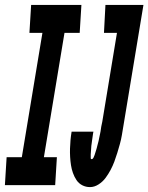

<svg xmlns="http://www.w3.org/2000/svg" viewBox="-52 -755 605 783"><path d="M315 8Q298 8 283.5 0.5Q269 -7 260 -20.5Q251 -34 245.5 -49.5Q240 -65 237.5 -81.5Q235 -98 234 -115Q233 -132 233.5 -149Q234 -166 235.5 -183Q237 -200 240 -218H329Q328 -214 327.5 -210.5Q327 -207 326.5 -203.5Q326 -200 325.5 -196.5Q325 -193 324.5 -189.5Q324 -186 323.5 -182.5Q323 -179 322.5 -175Q322 -171 321.5 -167.5Q321 -164 320.5 -160.5Q320 -157 320 -153.5Q320 -150 319.5 -146.5Q319 -143 319 -139.5Q319 -136 318.5 -132.5Q318 -129 318 -125.5Q318 -122 318 -118.5Q318 -115 318 -110.5Q318 -106 322 -106Q326 -106 329 -111.5Q332 -117 333.5 -122Q335 -127 336.5 -131.5Q338 -136 339.5 -141Q341 -146 342.5 -151Q344 -156 345 -161Q346 -166 347.5 -170.5Q349 -175 350 -180Q351 -185 352 -190Q353 -195 354 -199.5Q355 -204 356 -209Q357 -214 358 -219Q359 -224 359.5 -229Q360 -234 361 -239Q362 -244 363 -248.5Q364 -253 365 -258L425 -621H372L378 -735H533L451 -240Q448 -222 445 -204Q442 -186 437 -168Q432 -150 426.5 -132Q421 -114 414.5 -96.5Q408 -79 399 -62Q390 -45 378.5 -29.5Q367 -14 350 -3Q333 8 315 8ZM-32 0 -25 -114H37L121 -621H68L75 -735H280L273 -621H211L127 -114H180L173 0Z"/></svg>

Font: Iosevka SS04 Heavy
Style: Italic
Weight: 900
Italic angle: -9°
Monospace: yes
Designer: Belleve Invis
Foundry: Belleve Invis
Version: Version 19.0.0; ttfautohint (v1.8.4)